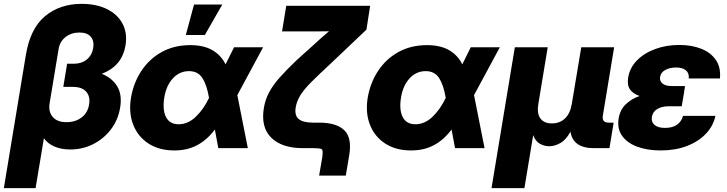

<svg xmlns="http://www.w3.org/2000/svg" viewBox="-49 -757 3712 981"><path d="M-29.3 204.1 83 -475.1Q105 -610.8 180.9 -674.1Q256.8 -737.3 367.7 -737.3Q443.8 -737.3 497.8 -710.4Q551.8 -683.6 577.1 -636Q602.5 -588.4 592.3 -525.4Q583 -470.7 552.5 -435.1Q522 -399.4 471.2 -379.9Q523.4 -358.9 549.6 -316.4Q575.7 -273.9 564.9 -207.5Q554.2 -143.1 517.1 -95Q480 -46.9 426 -20Q372.1 6.8 310.1 6.8Q263.7 6.8 229 -8.3Q194.3 -23.4 175.3 -50.8L132.8 204.1ZM290.5 -132.8Q336.9 -132.8 368.4 -157.2Q399.9 -181.6 406.2 -223.6Q413.1 -264.2 391.4 -288.6Q369.6 -313 324.7 -313H274.4L293.9 -431.2H327.1Q367.2 -431.2 393.8 -452.4Q420.4 -473.6 427.2 -511.2Q433.1 -547.9 414.8 -569.3Q396.5 -590.8 356.9 -590.8Q315.9 -590.8 286.4 -568.1Q256.8 -545.4 250.5 -506.8L204.6 -230Q197.3 -186.5 220.2 -159.7Q243.2 -132.8 290.5 -132.8Z M841.8 11.7Q764.2 11.7 710 -23.4Q655.8 -58.6 631.8 -119.4Q607.9 -180.2 620.1 -256.8Q633.3 -334.5 673.8 -395.5Q714.4 -456.5 777.8 -491.5Q841.3 -526.4 923.3 -526.4Q991.2 -526.4 1035.6 -501Q1080.1 -475.6 1103.5 -428.2L1147 -515.6H1295.4L1163.6 -271L1217.3 0H1066.4L1048.8 -95.2Q1009.3 -42.5 958.7 -15.4Q908.2 11.7 841.8 11.7ZM1019 -256.8 1018.6 -258.8Q1007.8 -322.8 985.1 -358.2Q962.4 -393.6 916.5 -393.6Q868.7 -393.6 834.7 -357.2Q800.8 -320.8 790.5 -259.3Q780.3 -196.3 799.1 -159.2Q817.9 -122.1 863.8 -122.1Q910.6 -122.1 950.4 -159.4Q990.2 -196.8 1018.6 -255.9ZM900.4 -578.1 942.4 -733.9H1086.9L997.6 -578.1Z M1581.5 140.1 1597.2 49.3Q1600.6 25.4 1599.4 15.1Q1598.1 4.9 1587.2 2.4Q1576.2 0 1551.3 0H1499.5Q1390.6 0 1336.7 -53.7Q1282.7 -107.4 1299.3 -206.1Q1306.2 -247.6 1325.4 -284.2Q1344.7 -320.8 1379.2 -359.9Q1413.6 -398.9 1464.8 -447.8L1549.3 -523.9Q1582 -554.7 1631.8 -597.2Q1608.9 -596.7 1585.7 -596.7Q1562.5 -596.7 1539.6 -596.7Q1534.7 -596.7 1530.3 -596.7Q1525.9 -596.7 1521.5 -596.7H1392.1L1413.6 -727.5H1842.3L1823.2 -605.5L1639.6 -431.2Q1581.1 -377 1543.7 -339.8Q1506.3 -302.7 1487.1 -272.5Q1467.8 -242.2 1461.9 -209Q1455.1 -166 1477.8 -148.2Q1500.5 -130.4 1551.3 -130.4H1582Q1669.4 -130.4 1709.7 -92Q1750 -53.7 1735.4 35.6L1717.8 140.1Z M2051.3 11.7Q1973.6 11.7 1919.4 -23.4Q1865.2 -58.6 1841.3 -119.4Q1817.4 -180.2 1829.6 -256.8Q1842.8 -334.5 1883.3 -395.5Q1923.8 -456.5 1987.3 -491.5Q2050.8 -526.4 2132.8 -526.4Q2200.7 -526.4 2245.1 -501Q2289.6 -475.6 2313 -428.2L2356.4 -515.6H2504.9L2373 -271L2426.8 0H2275.9L2258.3 -95.2Q2218.8 -42.5 2168.2 -15.4Q2117.7 11.7 2051.3 11.7ZM2228.5 -256.8 2228 -258.8Q2217.3 -322.8 2194.6 -358.2Q2171.9 -393.6 2126 -393.6Q2078.1 -393.6 2044.2 -357.2Q2010.3 -320.8 2000 -259.3Q1989.7 -196.3 2008.5 -159.2Q2027.3 -122.1 2073.2 -122.1Q2120.1 -122.1 2159.9 -159.4Q2199.7 -196.8 2228 -255.9Z M2462.4 204.1 2581.5 -515.6H2749.5L2701.7 -226.6Q2693.4 -177.7 2711.9 -152.1Q2730.5 -126.5 2771 -126.5Q2811.5 -126.5 2838.1 -152.1Q2864.7 -177.7 2872.6 -226.6L2920.9 -515.6H3088.9L3031.2 -166.5Q3024.9 -130.4 3061.5 -130.4H3086.4L3064.9 0H2985.8Q2878.9 0 2865.7 -84Q2842.8 -42 2813.7 -25.9Q2784.7 -9.8 2757.3 -9.8Q2732.4 -9.8 2709.7 -22.2Q2687 -34.7 2675.3 -66.4L2630.4 204.1Z M3326.2 11.7Q3259.3 11.7 3207.8 -7.1Q3156.2 -25.9 3129.9 -62.5Q3103.5 -99.1 3111.8 -151.4Q3119.6 -197.3 3148.7 -224.6Q3177.7 -252 3218.8 -266.6Q3185.5 -277.8 3169.9 -300Q3154.3 -322.3 3160.6 -361.3Q3168.9 -411.6 3206.1 -449Q3243.2 -486.3 3299.6 -506.8Q3356 -527.3 3421.9 -527.3Q3485.4 -527.3 3534.2 -507.8Q3583 -488.3 3608.9 -450.2Q3634.8 -412.1 3629.4 -356H3470.2Q3472.7 -383.8 3455.3 -397.9Q3438 -412.1 3404.8 -412.1Q3374 -412.1 3350.6 -399.7Q3327.1 -387.2 3323.7 -363.8Q3320.3 -343.8 3335.4 -330.6Q3350.6 -317.4 3384.3 -317.4H3451.2L3446.3 -288.1H3446.8L3434.1 -213.9H3366.2Q3332.5 -213.9 3309.3 -200Q3286.1 -186 3281.7 -159.7Q3277.8 -133.3 3295.7 -118.4Q3313.5 -103.5 3348.6 -103.5Q3423.3 -103.5 3440.9 -165H3606.4Q3595.2 -112.8 3557.1 -73Q3519 -33.2 3460 -10.7Q3400.9 11.7 3326.2 11.7Z"/></svg>

Font: Inter Display ExtraBold
Style: Italic
Weight: 800
Italic angle: -9.39999°
Designer: Rasmus Andersson
Foundry: rsms
Version: Version 4.000;git-a52131595